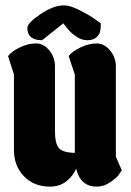

<svg xmlns="http://www.w3.org/2000/svg" viewBox="-20 -696 490 716"><path d="M412 -449V-112L434 -61Q430 -54 423 -44Q416 -34 392 -17Q368 0 341 0Q280 0 264 -67Q252 -39 227 -19.5Q202 0 167 0Q107 0 69.5 -38.5Q32 -77 32 -137V-418L10 -487Q24 -505 54.5 -519.5Q85 -534 114 -534Q143 -534 164 -508Q185 -482 185 -449V-206Q185 -163 198.5 -145Q212 -127 259 -126V-418L236 -487Q250 -505 281 -519.5Q312 -534 340.5 -534Q369 -534 390.5 -508Q412 -482 412 -449ZM82 -592Q82 -610 130.5 -643Q179 -676 219 -676Q241 -676 275 -659Q309 -642 332 -626L356 -609Q356 -591 353.5 -579Q351 -567 339 -556.5Q327 -546 305 -546Q283 -546 261 -562Q239 -578 228 -594L216 -609L137 -546Q82 -546 82 -592Z"/></svg>

Font: Chela One
Style: Regular
Weight: 400
Designer: Miguel Hernandez
Foundry: LatinoType
Version: Version 1.001